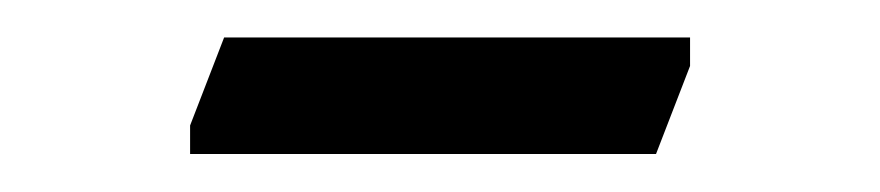

<svg xmlns="http://www.w3.org/2000/svg" viewBox="-20 -635 463 101"><path d="M343 -615.3V-600.3L325.1 -554H80V-569L97.9 -615.3Z"/></svg>

Font: Ancizar Sans Thin
Style: Regular
Weight: 100
Designer: Cesar Puertas, Viviana Monsalve, Julian Moncada, Julian Prieto, Jose Castro, Mariel Hernandez, Felipe Aragon, Sara Alarc
Version: Version 8.100